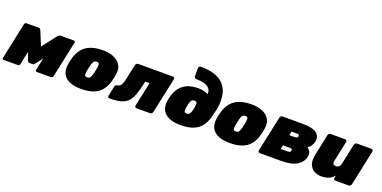

<svg xmlns="http://www.w3.org/2000/svg" viewBox="-21 -1553 4702 2364"><g transform="rotate(20 2330.0 -370.5)"><path d="M10 0Q2 0 -2.5 -6Q-7 -12 -6 -20L96 -500Q98 -508 105 -514Q112 -520 120 -520H281Q301 -520 309 -500L426 -217L328 -235L532 -500Q547 -520 568 -520H742Q751 -520 756 -514Q761 -508 759 -500L657 -20Q656 -12 648.5 -6Q641 0 632 0H444Q435 0 431 -6Q427 -12 428 -20L484 -284L540 -287L393 -92Q386 -83 379 -78Q372 -73 362 -73H320Q312 -73 306 -77.5Q300 -82 296 -92L226 -288L278 -284L222 -20Q221 -12 213.5 -6Q206 0 198 0Z M1025 10Q938 10 878 -15Q818 -40 790.5 -90Q763 -140 773 -213Q776 -236 781 -260.5Q786 -285 793 -307Q814 -381 855.5 -430.5Q897 -480 963 -505Q1029 -530 1120 -530Q1202 -530 1262.5 -505Q1323 -480 1353.5 -430.5Q1384 -381 1373 -307Q1369 -285 1364 -260.5Q1359 -236 1353 -213Q1333 -140 1293 -90Q1253 -40 1187.5 -15Q1122 10 1025 10ZM1049 -150Q1078 -150 1088.5 -166.5Q1099 -183 1109 -218Q1113 -233 1119 -260Q1125 -287 1127 -302Q1132 -335 1128.5 -352.5Q1125 -370 1096 -370Q1068 -370 1057 -352.5Q1046 -335 1037 -302Q1033 -287 1027 -260Q1021 -233 1019 -218Q1014 -183 1017.5 -166.5Q1021 -150 1049 -150Z M1397 0Q1386 0 1379.5 -8Q1373 -16 1375 -27L1403 -158Q1409 -180 1436 -185Q1464 -190 1478.5 -210Q1493 -230 1501.5 -263.5Q1510 -297 1519 -341L1552 -493Q1554 -504 1563.5 -512Q1573 -520 1584 -520H2040Q2051 -520 2057.5 -512Q2064 -504 2062 -493L1962 -27Q1960 -16 1950.5 -8Q1941 0 1930 0H1751Q1740 0 1733.5 -8Q1727 -16 1729 -27L1797 -345H1740L1734 -316Q1714 -222 1690.5 -160Q1667 -98 1631.5 -63.5Q1596 -29 1539.5 -14.5Q1483 0 1397 0Z M2329 10Q2242 10 2182 -15Q2122 -40 2094.5 -90Q2067 -140 2077 -213Q2079 -228 2080 -234.5Q2081 -241 2082.5 -247.5Q2084 -254 2088 -269Q2107 -343 2145 -392.5Q2183 -442 2242.5 -467Q2302 -492 2385 -492Q2420 -492 2453 -485Q2486 -478 2514 -463Q2518 -505 2498 -532Q2478 -559 2434 -573.5Q2390 -588 2320 -590Q2308 -590 2300.5 -598Q2293 -606 2293 -617V-723Q2293 -734 2301 -742Q2309 -750 2321 -751Q2453 -752 2538.5 -712.5Q2624 -673 2663.5 -594.5Q2703 -516 2695 -399Q2691 -353 2682 -311Q2673 -269 2657 -213Q2637 -140 2597 -90Q2557 -40 2491.5 -15Q2426 10 2329 10ZM2353 -150Q2382 -150 2392.5 -166.5Q2403 -183 2413 -218Q2417 -233 2418.5 -241Q2420 -249 2422 -264Q2426 -286 2425.5 -301Q2425 -316 2417.5 -324Q2410 -332 2391 -332Q2363 -332 2352 -314.5Q2341 -297 2332 -264Q2328 -249 2326.5 -241Q2325 -233 2323 -218Q2318 -183 2321.5 -166.5Q2325 -150 2353 -150Z M2973 10Q2886 10 2826 -15Q2766 -40 2738.5 -90Q2711 -140 2721 -213Q2724 -236 2729 -260.5Q2734 -285 2741 -307Q2762 -381 2803.5 -430.5Q2845 -480 2911 -505Q2977 -530 3068 -530Q3150 -530 3210.5 -505Q3271 -480 3301.5 -430.5Q3332 -381 3321 -307Q3317 -285 3312 -260.5Q3307 -236 3301 -213Q3281 -140 3241 -90Q3201 -40 3135.5 -15Q3070 10 2973 10ZM2997 -150Q3026 -150 3036.5 -166.5Q3047 -183 3057 -218Q3061 -233 3067 -260Q3073 -287 3075 -302Q3080 -335 3076.5 -352.5Q3073 -370 3044 -370Q3016 -370 3005 -352.5Q2994 -335 2985 -302Q2981 -287 2975 -260Q2969 -233 2967 -218Q2962 -183 2965.5 -166.5Q2969 -150 2997 -150Z M3366 0Q3355 0 3348.5 -8Q3342 -16 3344 -27L3444 -493Q3446 -504 3455.5 -512Q3465 -520 3476 -520H3733Q3873 -520 3925 -478Q3977 -436 3961 -364Q3954 -332 3935.5 -308Q3917 -284 3894 -267Q3912 -255 3923.5 -240Q3935 -225 3939.5 -205.5Q3944 -186 3938 -159Q3922 -87 3852.5 -43.5Q3783 0 3643 0ZM3592 -137H3682Q3699 -137 3709.5 -142Q3720 -147 3723 -162Q3726 -177 3718 -182.5Q3710 -188 3693 -188H3603ZM3633 -332H3703Q3721 -332 3731 -337Q3741 -342 3745 -357Q3748 -372 3739.5 -377.5Q3731 -383 3714 -383H3644Z M4171 10Q4121 10 4079 -14Q4037 -38 4018 -88Q3999 -138 4016 -217L4074 -493Q4076 -504 4086 -512Q4096 -520 4107 -520H4298Q4309 -520 4315 -512Q4321 -504 4319 -493L4262 -224Q4258 -206 4261 -194Q4264 -182 4274 -175.5Q4284 -169 4300 -169Q4324 -169 4340 -183Q4356 -197 4362 -224L4419 -493Q4421 -504 4431 -512Q4441 -520 4452 -520H4642Q4653 -520 4659 -512Q4665 -504 4663 -493L4564 -27Q4562 -16 4552.5 -8Q4543 0 4532 0H4357Q4346 0 4339.5 -8Q4333 -16 4335 -27L4342 -60Q4321 -36 4296.5 -20.5Q4272 -5 4242 2.5Q4212 10 4171 10Z"/></g></svg>

Font: Rubik Black
Style: Italic
Weight: 900
Italic angle: -12°
Designer: Hubert and Fischer
Foundry: Hubert and Fischer
Version: Version 2.300;gftools[0.9.30]